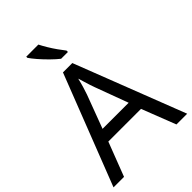

<svg xmlns="http://www.w3.org/2000/svg" viewBox="-268 -1060 1176 1176"><g transform="rotate(-45 319.5 -472.0)"><path d="M545 0 459 -221H176L91 0H0L279 -717H360L638 0ZM352 -517Q349 -525 342 -546Q335 -567 328.5 -589.5Q322 -612 318 -624Q311 -593 302 -563.5Q293 -534 287 -517L206 -301H432ZM293 -944Q304 -922 320.5 -894.5Q337 -867 355.5 -841Q374 -815 389 -796V-784H330Q307 -802 278 -830.5Q249 -859 224.5 -887.5Q200 -916 188 -934V-944Z"/></g></svg>

Font: Noto Sans Avestan
Style: Regular
Weight: 400
Designer: Monotype Design Team
Foundry: Monotype Imaging Inc.
Version: Version 2.003; ttfautohint (v1.8.4.7-5d5b)